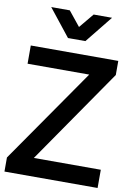

<svg xmlns="http://www.w3.org/2000/svg" viewBox="-107 -1066 781 1141"><g transform="rotate(10 284.0 -495.5)"><path d="M3 -75 399 -645H27V-755H555V-670L161 -100H565V10H3ZM107 -1001H219L290 -913L363 -1001H474L342 -837H237Z"/></g></svg>

Font: BLUETTI 2.0 Medium
Style: Italic
Weight: 500
Designer: Stijn de Vries
Foundry: tokotype
Version: Version 2.005;October 31, 2023;FontCreator 14.0.0.2814 64-bi